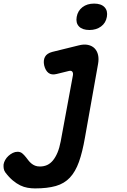

<svg xmlns="http://www.w3.org/2000/svg" viewBox="-85 -788 705 1069"><path d="M321 -369Q323 -382 317.5 -389Q312 -396 299 -393L230 -376Q202 -369 185 -382Q168 -395 161 -424Q155 -452 165.5 -471.5Q176 -491 206 -499L352 -535Q382 -543 405 -538Q428 -533 442 -518.5Q456 -504 461 -482Q466 -460 461 -432L388 -22Q374 59 354.5 113.5Q335 168 304 201Q273 234 226 247.5Q179 261 110 261Q90 261 69 257.5Q48 254 27.5 244Q7 234 -14 216.5Q-35 199 -56 171Q-63 161 -64.5 149Q-66 137 -65 127Q-63 115 -56 102.5Q-49 90 -38 80Q-27 70 -14 63.5Q-1 57 13 57Q28 57 38.5 65.5Q49 74 60 88Q67 97 73.5 105.5Q80 114 89.5 122Q99 130 110.5 134.5Q122 139 137 139Q159 139 177 131Q195 123 209.5 105.5Q224 88 235 62Q246 36 253 -1ZM413 -621Q374 -621 355 -640.5Q336 -660 342 -694Q348 -728 374 -748Q400 -768 439 -768Q478 -768 497 -748Q516 -728 510 -694Q504 -660 477.5 -640.5Q451 -621 413 -621Z"/></svg>

Font: Maple Mono
Style: Bold Italic
Weight: 700
Italic angle: -10°
Monospace: yes
Designer: subframe7536
Version: Version 7.000